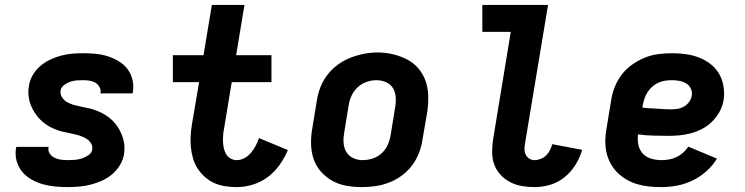

<svg xmlns="http://www.w3.org/2000/svg" viewBox="-20 -755 3040 783"><path d="M256 8Q230 8 204 5.5Q178 3 153.5 -4Q129 -11 107.5 -23.5Q86 -36 70.5 -54.5Q55 -73 48 -98Q41 -123 45 -149Q46 -151 46 -153Q46 -155 47 -156H178Q178 -156 178 -155.5Q178 -155 178 -154Q175 -140 183 -128.5Q191 -117 202.5 -111.5Q214 -106 228 -104Q242 -102 256 -102Q270 -102 284.5 -103Q299 -104 313 -108.5Q327 -113 340.5 -122Q354 -131 356 -145Q356 -145 356 -145.5Q356 -146 356 -146Q358 -159 351.5 -170Q345 -181 334.5 -188Q324 -195 311.5 -199.5Q299 -204 286.5 -207Q274 -210 261 -212.5Q248 -215 235.5 -218Q223 -221 211 -225.5Q199 -230 188 -235.5Q177 -241 166.5 -248.5Q156 -256 147 -264.5Q138 -273 130.5 -283Q123 -293 116.5 -304Q110 -315 105.5 -326.5Q101 -338 98.5 -351Q96 -364 95.5 -377Q95 -390 98 -404Q101 -427 113 -448Q125 -469 143.5 -485Q162 -501 184 -511.5Q206 -522 228.5 -528Q251 -534 274 -536Q297 -538 319 -538Q345 -538 370.5 -535.5Q396 -533 419.5 -525.5Q443 -518 464 -505.5Q485 -493 499.5 -474Q514 -455 520 -430.5Q526 -406 522 -381Q522 -379 521.5 -377Q521 -375 520 -374H389Q389 -374 389 -374.5Q389 -375 390 -376Q392 -389 385.5 -400.5Q379 -412 368.5 -418Q358 -424 345 -426Q332 -428 319 -428Q306 -428 292.5 -427Q279 -426 266 -421.5Q253 -417 241 -408Q229 -399 227 -385Q225 -370 233.5 -357.5Q242 -345 254.5 -338Q267 -331 281.5 -327Q296 -323 310.5 -320Q325 -317 339.5 -314Q354 -311 368 -306Q382 -301 395 -294.5Q408 -288 419.5 -279.5Q431 -271 441 -261Q451 -251 459 -239Q467 -227 473 -214Q479 -201 483 -186.5Q487 -172 487.5 -157Q488 -142 486 -127Q482 -103 469 -81.5Q456 -60 437 -44Q418 -28 395.5 -18Q373 -8 349.5 -2Q326 4 302.5 6Q279 8 256 8Z M946 8Q922 8 898.5 4.5Q875 1 854 -8.5Q833 -18 816 -33Q799 -48 786.5 -67Q774 -86 767.5 -108Q761 -130 758.5 -153.5Q756 -177 757.5 -201Q759 -225 763 -250L792 -420H685V-530H810L844 -735H977L943 -530H1087V-420H925L894 -232Q891 -218 890 -204Q889 -190 889.5 -176.5Q890 -163 893 -150Q896 -137 902.5 -126Q909 -115 920.5 -108.5Q932 -102 946 -102Q962 -102 977.5 -110.5Q993 -119 1004 -132.5Q1015 -146 1023 -161Q1031 -176 1036 -192L1154 -143Q1141 -112 1120.5 -83Q1100 -54 1072 -33Q1044 -12 1011 -2Q978 8 946 8Z M1456 8Q1424 8 1392.5 2.5Q1361 -3 1334.5 -18Q1308 -33 1288 -56Q1268 -79 1258.5 -108Q1249 -137 1248.5 -169.5Q1248 -202 1254 -234L1272 -344Q1276 -372 1286.5 -399Q1297 -426 1315 -449.5Q1333 -473 1357.5 -491Q1382 -509 1409 -519.5Q1436 -530 1464 -535.5Q1492 -541 1520 -541Q1553 -541 1583.5 -533.5Q1614 -526 1641 -512Q1668 -498 1687.5 -474.5Q1707 -451 1716.5 -422Q1726 -393 1726.5 -360.5Q1727 -328 1722 -296L1703 -186Q1699 -158 1688.5 -131Q1678 -104 1660.5 -80.5Q1643 -57 1618.5 -39Q1594 -21 1566.5 -10.5Q1539 0 1511 4Q1483 8 1456 8ZM1458 -102Q1479 -102 1499.5 -108.5Q1520 -115 1536 -129.5Q1552 -144 1561 -164Q1570 -184 1573 -204L1591 -314Q1595 -335 1594 -356Q1593 -377 1583.5 -394Q1574 -411 1555 -419.5Q1536 -428 1515 -428Q1495 -428 1475 -421Q1455 -414 1439 -399.5Q1423 -385 1414 -365.5Q1405 -346 1402 -326L1384 -216Q1380 -195 1381 -174.5Q1382 -154 1391.5 -137Q1401 -120 1419 -111Q1437 -102 1458 -102Z M2160 8Q2133 8 2107.5 3.5Q2082 -1 2060 -12.5Q2038 -24 2021 -42.5Q2004 -61 1995.5 -84.5Q1987 -108 1987 -134.5Q1987 -161 1991 -187L2063 -625H1947V-735H2215L2121 -169Q2119 -158 2119 -146Q2119 -134 2124 -124Q2129 -114 2138.5 -108Q2148 -102 2160 -102Q2172 -102 2185 -107Q2198 -112 2207.5 -121.5Q2217 -131 2223 -143Q2229 -155 2232 -167L2354 -144Q2345 -112 2327 -83Q2309 -54 2282.5 -32.5Q2256 -11 2224 -1.5Q2192 8 2160 8Z M2677 8Q2652 8 2627 5.5Q2602 3 2578.5 -4Q2555 -11 2534.5 -23Q2514 -35 2497.5 -51.5Q2481 -68 2469.5 -89.5Q2458 -111 2453 -134.5Q2448 -158 2448.5 -183.5Q2449 -209 2454 -234L2472 -344Q2476 -372 2486.5 -399Q2497 -426 2515 -450Q2533 -474 2558 -491.5Q2583 -509 2610 -520Q2637 -531 2665.5 -534.5Q2694 -538 2722 -538Q2750 -538 2778 -534Q2806 -530 2831.5 -520Q2857 -510 2878 -493.5Q2899 -477 2912.5 -454Q2926 -431 2930.5 -403Q2935 -375 2931 -347Q2927 -323 2915 -300.5Q2903 -278 2885 -260Q2867 -242 2844.5 -230Q2822 -218 2797.5 -211.5Q2773 -205 2749.5 -203Q2726 -201 2702 -201Q2672 -201 2641.5 -202Q2611 -203 2582 -207Q2579 -185 2583.5 -164Q2588 -143 2601.5 -128.5Q2615 -114 2635.5 -108Q2656 -102 2677 -102Q2692 -102 2707.5 -104.5Q2723 -107 2738 -114Q2753 -121 2765.5 -132Q2778 -143 2787 -157L2904 -108Q2886 -79 2860 -56Q2834 -33 2803.5 -18.5Q2773 -4 2741 2Q2709 8 2677 8ZM2715 -309Q2728 -309 2742 -311Q2756 -313 2768.5 -320Q2781 -327 2790 -339Q2799 -351 2801 -364Q2804 -379 2797.5 -393Q2791 -407 2779 -414.5Q2767 -422 2751.5 -425Q2736 -428 2721 -428Q2707 -428 2693 -426Q2679 -424 2665.5 -418Q2652 -412 2640.5 -402Q2629 -392 2621 -379.5Q2613 -367 2608.5 -353.5Q2604 -340 2601 -326L2600 -316Q2614 -314 2628.5 -313.5Q2643 -313 2657.5 -312Q2672 -311 2686 -310Q2700 -309 2715 -309Z"/></svg>

Font: Iosevka Curly XBdEx
Style: Italic
Weight: 800
Width: 7
Italic angle: -9°
Monospace: yes
Designer: Belleve Invis
Foundry: Belleve Invis
Version: Version 11.1.0; ttfautohint (v1.8.3)